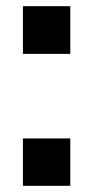

<svg xmlns="http://www.w3.org/2000/svg" viewBox="-20 -600 287 620"><path d="M54 -426V-580H207V-426ZM54 0V-153H207V0Z"/></svg>

Font: Orbitron Black
Style: Regular
Weight: 900
Designer: Matt McInerney
Foundry: The League of Moveable Type
Version: Version 2.001